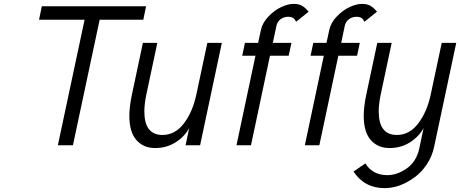

<svg xmlns="http://www.w3.org/2000/svg" viewBox="-20 -743 2353 982"><path d="M193.8 -710.9H727.1L712.9 -642.1H489.7L353 0H275.9L412.6 -642.1H179.7Z M718.3 -173.3Q718.3 -52.7 811 -52.7Q875.5 -52.7 920.4 -111.6Q965.3 -170.4 984.4 -260.3L1040.5 -523.9H1114.7L1003.4 0H929.2L947.8 -88.4Q924.8 -44.9 878.7 -15.4Q832.5 14.2 773.2 14.2Q713.9 14.2 677.7 -26.6Q641.6 -67.4 641.6 -149.9Q641.6 -197.3 654.8 -259.8L710.9 -523.9H784.7L728.5 -259.8Q718.3 -210 718.3 -173.3Z M1360.8 -458 1263.7 0H1189.5L1286.6 -458H1218.8L1232.9 -523.9H1300.3L1314.5 -589.8Q1322.8 -627.9 1354 -659.9Q1385.3 -691.9 1419.7 -707.5Q1454.1 -723.1 1481.4 -723.1Q1508.8 -723.1 1525.4 -713.1Q1542 -703.1 1558.6 -683.1L1494.6 -631.8Q1489.7 -640.6 1486.3 -645Q1476.1 -657.2 1453.9 -657.2Q1431.6 -657.2 1414.8 -644.5Q1397.9 -631.8 1393.6 -609.9L1375.5 -523.9H1470.7L1456.5 -458Z M1710.4 -458 1613.3 0H1539.1L1636.2 -458H1568.4L1582.5 -523.9H1649.9L1664.1 -589.8Q1672.4 -627.9 1703.6 -659.9Q1734.9 -691.9 1769.3 -707.5Q1803.7 -723.1 1831.1 -723.1Q1858.4 -723.1 1875 -713.1Q1891.6 -703.1 1908.2 -683.1L1844.2 -631.8Q1839.4 -640.6 1835.9 -645Q1825.7 -657.2 1803.5 -657.2Q1781.2 -657.2 1764.4 -644.5Q1747.6 -631.8 1743.2 -609.9L1725.1 -523.9H1820.3L1806.2 -458Z M1917 -173.3Q1917 -52.7 2009.8 -52.7Q2074.2 -52.7 2119.1 -111.6Q2164.1 -170.4 2183.1 -260.3L2239.3 -523.9H2313.5L2200.2 8.8Q2189.9 57.1 2162.8 97.7Q2135.7 138.2 2100.1 164.1Q2024.9 219.2 1947.3 219.2Q1843.8 219.2 1788.1 134.3L1848.6 92.8Q1886.2 152.8 1960.9 152.8Q2009.8 152.8 2058.1 120.1Q2109.9 84.5 2124.5 16.1Q2135.7 -40 2146.5 -88.4Q2123.5 -44.9 2077.4 -15.4Q2031.2 14.2 1971.9 14.2Q1912.6 14.2 1876.5 -26.6Q1840.3 -67.4 1840.3 -149.9Q1840.3 -197.3 1853.5 -259.8L1909.7 -523.9H1983.4L1927.2 -259.8Q1917 -210 1917 -173.3Z"/></svg>

Font: Tuffy
Style: Italic
Weight: 400
Italic angle: -12°
Designer: Thatcher Ulrich, Karoly Barta and Michael Everson
Version: Version 001.271